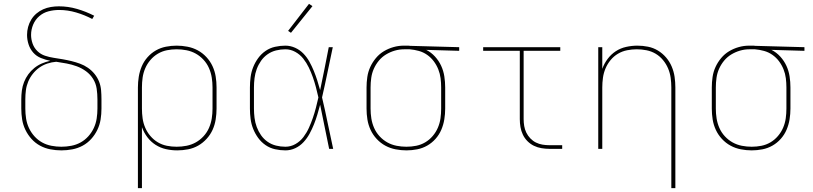

<svg xmlns="http://www.w3.org/2000/svg" viewBox="-20 -776 4240 1001"><path d="M300 8Q271 8 242.5 2.5Q214 -3 189 -16.5Q164 -30 144.5 -51.5Q125 -73 112.5 -99Q100 -125 95.5 -153Q91 -181 91 -210V-258Q91 -281 94 -304Q97 -327 105.5 -348.5Q114 -370 127.5 -388.5Q141 -407 159 -421.5Q177 -436 198 -445Q219 -454 242 -459Q217 -464 193.5 -473.5Q170 -483 153.5 -501.5Q137 -520 129 -544.5Q121 -569 121 -594Q121 -615 126.5 -635.5Q132 -656 143 -674Q154 -692 170 -705.5Q186 -719 205 -727.5Q224 -736 245 -739.5Q266 -743 287 -743Q335 -743 381.5 -729.5Q428 -716 471 -694L461 -677Q421 -698 377 -711Q333 -724 288 -724Q260 -724 233 -717Q206 -710 185 -692Q164 -674 153 -648Q142 -622 142 -594Q142 -571 150 -548.5Q158 -526 175 -509.5Q192 -493 214.5 -485.5Q237 -478 260.5 -474.5Q284 -471 307 -467Q330 -463 352.5 -457.5Q375 -452 397 -444Q419 -436 438.5 -422.5Q458 -409 473 -390.5Q488 -372 496.5 -350.5Q505 -329 507 -305.5Q509 -282 509 -258V-210Q509 -181 504.5 -153Q500 -125 487.5 -99Q475 -73 455.5 -51.5Q436 -30 411 -16.5Q386 -3 357.5 2.5Q329 8 300 8ZM300 -11Q326 -11 352 -16Q378 -21 400.5 -33.5Q423 -46 440.5 -65.5Q458 -85 469 -108.5Q480 -132 484 -158Q488 -184 488 -210V-258Q488 -286 484 -313.5Q480 -341 465.5 -364.5Q451 -388 428.5 -404.5Q406 -421 380 -430.5Q354 -440 327 -445Q300 -450 273 -454Q249 -452 226.5 -444.5Q204 -437 185 -423.5Q166 -410 151 -391Q136 -372 127 -350.5Q118 -329 115 -305.5Q112 -282 112 -258V-210Q112 -184 116 -158Q120 -132 131 -108.5Q142 -85 159.5 -65.5Q177 -46 199.5 -33.5Q222 -21 248 -16Q274 -11 300 -11Z M699 205V-320Q699 -348 703.5 -376Q708 -404 719 -430Q730 -456 749 -477.5Q768 -499 792.5 -513Q817 -527 845 -532.5Q873 -538 901 -538Q929 -538 957.5 -532.5Q986 -527 1011 -513.5Q1036 -500 1056 -478.5Q1076 -457 1088 -431Q1100 -405 1104.5 -377Q1109 -349 1109 -320V-210Q1109 -182 1104.5 -153.5Q1100 -125 1088.5 -99.5Q1077 -74 1057.5 -52.5Q1038 -31 1013.5 -17Q989 -3 960.5 2.5Q932 8 904 8Q874 8 845 1.5Q816 -5 791 -21Q766 -37 748 -61Q730 -85 720 -113V205ZM901 -11Q927 -11 952.5 -16Q978 -21 1000.5 -33.5Q1023 -46 1041 -65.5Q1059 -85 1069.5 -109Q1080 -133 1084 -158.5Q1088 -184 1088 -210V-320Q1088 -346 1084 -371.5Q1080 -397 1069.5 -421Q1059 -445 1041 -464.5Q1023 -484 1000.5 -496.5Q978 -509 952.5 -514Q927 -519 901 -519Q875 -519 850 -514Q825 -509 803 -496Q781 -483 764 -463Q747 -443 737 -419.5Q727 -396 723.5 -371Q720 -346 720 -320V-210Q720 -184 723.5 -159Q727 -134 737 -110.5Q747 -87 764 -67Q781 -47 803 -34Q825 -21 850 -16Q875 -11 901 -11Z M1468 8Q1441 8 1414 2Q1387 -4 1364.5 -19.5Q1342 -35 1326 -57Q1310 -79 1300 -104Q1290 -129 1286.5 -156Q1283 -183 1283 -210V-320Q1283 -347 1286.5 -374Q1290 -401 1300 -426Q1310 -451 1326 -473Q1342 -495 1364.5 -510.5Q1387 -526 1414 -532Q1441 -538 1468 -538Q1494 -538 1518.5 -527Q1543 -516 1561.5 -497Q1580 -478 1593 -454.5Q1606 -431 1616 -406.5Q1626 -382 1634 -357Q1642 -332 1649 -306Q1661 -362 1672 -418Q1683 -474 1694 -530H1715Q1701 -465 1687.5 -399Q1674 -333 1659 -268Q1675 -201 1688.5 -134Q1702 -67 1717 0H1696Q1684 -57 1672.5 -115Q1661 -173 1649 -230Q1642 -204 1634.5 -178.5Q1627 -153 1617 -128Q1607 -103 1594 -79Q1581 -55 1562.5 -35Q1544 -15 1519.5 -3.5Q1495 8 1468 8ZM1468 -11Q1496 -11 1520.5 -25Q1545 -39 1562 -61.5Q1579 -84 1590.5 -109.5Q1602 -135 1611 -161Q1620 -187 1627 -214Q1634 -241 1640 -268Q1634 -295 1627 -321.5Q1620 -348 1611 -373.5Q1602 -399 1590 -424Q1578 -449 1561 -470.5Q1544 -492 1519.5 -505.5Q1495 -519 1468 -519Q1443 -519 1419 -513Q1395 -507 1375 -493Q1355 -479 1341 -459Q1327 -439 1318.5 -416Q1310 -393 1307 -368.5Q1304 -344 1304 -320V-210Q1304 -186 1307 -161.5Q1310 -137 1318.5 -114Q1327 -91 1341 -71Q1355 -51 1375 -37Q1395 -23 1419 -17Q1443 -11 1468 -11ZM1497 -605 1482 -615 1591 -756 1609 -744Z M2099 8Q2071 8 2042.5 2.5Q2014 -3 1989 -16.5Q1964 -30 1944 -51.5Q1924 -73 1912 -99Q1900 -125 1895.5 -153Q1891 -181 1891 -210V-320Q1891 -347 1895 -374.5Q1899 -402 1910.5 -427Q1922 -452 1940 -473.5Q1958 -495 1981.5 -509Q2005 -523 2031.5 -530.5Q2058 -538 2086 -538Q2089 -538 2092.5 -538Q2096 -538 2100 -538Q2105 -538 2109 -538Q2113 -538 2118 -537L2374 -530V-511L2202 -516Q2228 -503 2248 -481Q2268 -459 2280 -433Q2292 -407 2296.5 -378Q2301 -349 2301 -320V-210Q2301 -182 2296.5 -154Q2292 -126 2281 -100Q2270 -74 2251 -52.5Q2232 -31 2207.5 -17Q2183 -3 2155 2.5Q2127 8 2099 8ZM2099 -11Q2125 -11 2150 -16Q2175 -21 2197 -34Q2219 -47 2236 -67Q2253 -87 2263 -110.5Q2273 -134 2276.5 -159Q2280 -184 2280 -210V-320Q2280 -344 2277 -368Q2274 -392 2265 -414.5Q2256 -437 2241.5 -456.5Q2227 -476 2207 -490Q2187 -504 2163.5 -510.5Q2140 -517 2116 -519H2100Q2097 -519 2093.5 -519Q2090 -519 2087 -519Q2062 -519 2038 -512Q2014 -505 1992.5 -492Q1971 -479 1955 -459.5Q1939 -440 1929 -417.5Q1919 -395 1915.5 -370Q1912 -345 1912 -320V-210Q1912 -184 1916 -158.5Q1920 -133 1930.5 -109Q1941 -85 1959 -65.5Q1977 -46 1999.5 -33.5Q2022 -21 2047.5 -16Q2073 -11 2099 -11Z M2844 0Q2824 0 2803 -3.5Q2782 -7 2763.5 -16Q2745 -25 2730 -40Q2715 -55 2706 -74Q2697 -93 2693.5 -113.5Q2690 -134 2690 -155V-511H2499V-530H2901V-511H2710V-155Q2710 -137 2713 -119Q2716 -101 2724 -84.5Q2732 -68 2745 -54.5Q2758 -41 2774 -33Q2790 -25 2808 -22Q2826 -19 2844 -19H2911V0Z M3480 205V-320Q3480 -345 3476.5 -370.5Q3473 -396 3463 -419.5Q3453 -443 3436.5 -463Q3420 -483 3398 -496Q3376 -509 3350.5 -514Q3325 -519 3300 -519Q3275 -519 3249.5 -514Q3224 -509 3202 -496Q3180 -483 3163.5 -463Q3147 -443 3137 -419.5Q3127 -396 3123.5 -370.5Q3120 -345 3120 -320V0H3099V-530H3120V-417Q3130 -445 3148 -469Q3166 -493 3190.5 -509Q3215 -525 3244.5 -531.5Q3274 -538 3303 -538Q3331 -538 3358.5 -532.5Q3386 -527 3410 -512.5Q3434 -498 3452.5 -476.5Q3471 -455 3482 -429Q3493 -403 3497 -375.5Q3501 -348 3501 -320V205Z M3899 8Q3871 8 3842.5 2.5Q3814 -3 3789 -16.5Q3764 -30 3744 -51.5Q3724 -73 3712 -99Q3700 -125 3695.5 -153Q3691 -181 3691 -210V-320Q3691 -347 3695 -374.5Q3699 -402 3710.5 -427Q3722 -452 3740 -473.5Q3758 -495 3781.5 -509Q3805 -523 3831.5 -530.5Q3858 -538 3886 -538Q3889 -538 3892.5 -538Q3896 -538 3900 -538Q3905 -538 3909 -538Q3913 -538 3918 -537L4174 -530V-511L4002 -516Q4028 -503 4048 -481Q4068 -459 4080 -433Q4092 -407 4096.5 -378Q4101 -349 4101 -320V-210Q4101 -182 4096.5 -154Q4092 -126 4081 -100Q4070 -74 4051 -52.5Q4032 -31 4007.5 -17Q3983 -3 3955 2.5Q3927 8 3899 8ZM3899 -11Q3925 -11 3950 -16Q3975 -21 3997 -34Q4019 -47 4036 -67Q4053 -87 4063 -110.5Q4073 -134 4076.5 -159Q4080 -184 4080 -210V-320Q4080 -344 4077 -368Q4074 -392 4065 -414.5Q4056 -437 4041.5 -456.5Q4027 -476 4007 -490Q3987 -504 3963.5 -510.5Q3940 -517 3916 -519H3900Q3897 -519 3893.5 -519Q3890 -519 3887 -519Q3862 -519 3838 -512Q3814 -505 3792.5 -492Q3771 -479 3755 -459.5Q3739 -440 3729 -417.5Q3719 -395 3715.5 -370Q3712 -345 3712 -320V-210Q3712 -184 3716 -158.5Q3720 -133 3730.5 -109Q3741 -85 3759 -65.5Q3777 -46 3799.5 -33.5Q3822 -21 3847.5 -16Q3873 -11 3899 -11Z"/></svg>

Font: Iosevka Curly Thin Extended
Style: Regular
Weight: 100
Width: 7
Monospace: yes
Designer: Belleve Invis
Foundry: Belleve Invis
Version: Version 11.1.0; ttfautohint (v1.8.3)